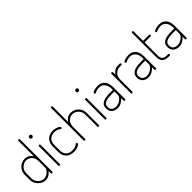

<svg xmlns="http://www.w3.org/2000/svg" viewBox="213 -1925 3089 3089"><g transform="rotate(-45 1757.0 -381.0)"><path d="M382 -768Q399 -768 399 -751V-18Q399 -11 394.5 -5.5Q390 0 382 0Q374 0 369 -5.5Q364 -11 364 -18V-70Q347 -39 310.5 -16.5Q274 6 228 6Q192 6 160 -9Q128 -24 103.5 -49.5Q79 -75 64.5 -107.5Q50 -140 50 -176V-298Q50 -335 64.5 -368Q79 -401 103.5 -425.5Q128 -450 160.5 -464Q193 -478 230 -478Q281 -478 314 -454.5Q347 -431 364 -402V-751Q364 -759 369 -763.5Q374 -768 382 -768ZM85 -176Q85 -148 96.5 -121.5Q108 -95 127 -74.5Q146 -54 171.5 -41.5Q197 -29 226 -29Q256 -29 281 -41.5Q306 -54 324.5 -71.5Q343 -89 353.5 -107.5Q364 -126 364 -139V-298Q364 -332 352 -359Q340 -386 321 -404.5Q302 -423 277 -433Q252 -443 227 -443Q198 -443 172 -430.5Q146 -418 126.5 -398Q107 -378 96 -351.5Q85 -325 85 -298Z M553 -472Q561 -472 566 -467.5Q571 -463 571 -455V-18Q571 -11 566 -5.5Q561 0 553 0Q546 0 541 -5.5Q536 -11 536 -18V-455Q536 -463 541 -467.5Q546 -472 553 -472ZM553 -691Q566 -691 575 -682Q584 -673 584 -660Q584 -647 575 -637.5Q566 -628 553 -628Q539 -628 530 -637.5Q521 -647 521 -660Q521 -673 530 -682Q539 -691 553 -691Z M874 6Q827 6 793 -8Q759 -22 736 -46Q713 -70 702 -103.5Q691 -137 691 -176V-296Q691 -334 702 -367.5Q713 -401 735.5 -425.5Q758 -450 792.5 -464Q827 -478 874 -478Q904 -478 928 -471.5Q952 -465 969.5 -456Q987 -447 996 -437Q1005 -427 1005 -419Q1005 -412 999.5 -407Q994 -402 987 -402Q981 -402 973.5 -408.5Q966 -415 954 -422.5Q942 -430 923 -436.5Q904 -443 874 -443Q802 -443 764 -404Q726 -365 726 -296V-176Q726 -107 763.5 -68Q801 -29 875 -29Q906 -29 926 -35.5Q946 -42 959 -49.5Q972 -57 979.5 -63.5Q987 -70 994 -70Q1001 -70 1006 -65Q1011 -60 1011 -53Q1011 -45 1001.5 -35Q992 -25 974.5 -16Q957 -7 931.5 -0.5Q906 6 874 6Z M1145 -18Q1145 -11 1140 -5.5Q1135 0 1127 0Q1119 0 1114.5 -5.5Q1110 -11 1110 -18V-751Q1110 -768 1127 -768Q1135 -768 1140 -763.5Q1145 -759 1145 -751V-402Q1162 -431 1195 -454.5Q1228 -478 1279 -478Q1316 -478 1348.5 -464Q1381 -450 1405.5 -425.5Q1430 -401 1444.5 -368Q1459 -335 1459 -298V-18Q1459 -9 1453.5 -4.5Q1448 0 1441 0Q1435 0 1429.5 -4.5Q1424 -9 1424 -18V-298Q1424 -325 1413 -351.5Q1402 -378 1382.5 -398Q1363 -418 1337 -430.5Q1311 -443 1282 -443Q1256 -443 1231.5 -433Q1207 -423 1188 -404.5Q1169 -386 1157 -359Q1145 -332 1145 -298Z M1608 -472Q1616 -472 1621 -467.5Q1626 -463 1626 -455V-18Q1626 -11 1621 -5.5Q1616 0 1608 0Q1601 0 1596 -5.5Q1591 -11 1591 -18V-455Q1591 -463 1596 -467.5Q1601 -472 1608 -472ZM1608 -691Q1621 -691 1630 -682Q1639 -673 1639 -660Q1639 -647 1630 -637.5Q1621 -628 1608 -628Q1594 -628 1585 -637.5Q1576 -647 1576 -660Q1576 -673 1585 -682Q1594 -691 1608 -691Z M1888 -478Q1934 -478 1965.5 -462Q1997 -446 2016.5 -419Q2036 -392 2044.5 -357.5Q2053 -323 2053 -286V-18Q2053 -10 2048.5 -5Q2044 0 2036 0Q2028 0 2023 -5Q2018 -10 2018 -18V-70Q1992 -41 1955 -17.5Q1918 6 1868 6Q1839 6 1813.5 -2Q1788 -10 1769 -26.5Q1750 -43 1739.5 -67.5Q1729 -92 1729 -126Q1729 -166 1746 -191.5Q1763 -217 1793.5 -232Q1824 -247 1867 -252.5Q1910 -258 1962 -258H2018V-286Q2018 -314 2010.5 -342Q2003 -370 1987.5 -392.5Q1972 -415 1947 -429Q1922 -443 1886 -443Q1863 -443 1845.5 -439Q1828 -435 1815.5 -429.5Q1803 -424 1794.5 -420Q1786 -416 1782 -416Q1774 -416 1769 -423.5Q1764 -431 1764 -436Q1764 -443 1775 -450.5Q1786 -458 1803.5 -464Q1821 -470 1843 -474Q1865 -478 1888 -478ZM2018 -223H1963Q1924 -223 1888.5 -220Q1853 -217 1825 -207Q1797 -197 1780.5 -178Q1764 -159 1764 -126Q1764 -75 1793.5 -52Q1823 -29 1867 -29Q1895 -29 1922 -40Q1949 -51 1970.5 -67.5Q1992 -84 2005 -103.5Q2018 -123 2018 -139Z M2359 -443Q2333 -443 2308 -433Q2283 -423 2263.5 -404.5Q2244 -386 2232 -359Q2220 -332 2220 -298V-18Q2220 -11 2215 -5.5Q2210 0 2202 0Q2194 0 2189.5 -5.5Q2185 -11 2185 -18V-455Q2185 -472 2202 -472Q2210 -472 2215 -467.5Q2220 -463 2220 -455V-402Q2237 -431 2271.5 -454.5Q2306 -478 2359 -478H2396Q2403 -478 2408 -473Q2413 -468 2413 -460Q2413 -453 2408 -448Q2403 -443 2396 -443Z M2590 -478Q2636 -478 2667.5 -462Q2699 -446 2718.5 -419Q2738 -392 2746.5 -357.5Q2755 -323 2755 -286V-18Q2755 -10 2750.5 -5Q2746 0 2738 0Q2730 0 2725 -5Q2720 -10 2720 -18V-70Q2694 -41 2657 -17.5Q2620 6 2570 6Q2541 6 2515.5 -2Q2490 -10 2471 -26.5Q2452 -43 2441.5 -67.5Q2431 -92 2431 -126Q2431 -166 2448 -191.5Q2465 -217 2495.5 -232Q2526 -247 2569 -252.5Q2612 -258 2664 -258H2720V-286Q2720 -314 2712.5 -342Q2705 -370 2689.5 -392.5Q2674 -415 2649 -429Q2624 -443 2588 -443Q2565 -443 2547.5 -439Q2530 -435 2517.5 -429.5Q2505 -424 2496.5 -420Q2488 -416 2484 -416Q2476 -416 2471 -423.5Q2466 -431 2466 -436Q2466 -443 2477 -450.5Q2488 -458 2505.5 -464Q2523 -470 2545 -474Q2567 -478 2590 -478ZM2720 -223H2665Q2626 -223 2590.5 -220Q2555 -217 2527 -207Q2499 -197 2482.5 -178Q2466 -159 2466 -126Q2466 -75 2495.5 -52Q2525 -29 2569 -29Q2597 -29 2624 -40Q2651 -51 2672.5 -67.5Q2694 -84 2707 -103.5Q2720 -123 2720 -139Z M2885 -686Q2885 -694 2890.5 -698.5Q2896 -703 2902 -703Q2909 -703 2914.5 -698.5Q2920 -694 2920 -686V-472H3055Q3062 -472 3067 -467Q3072 -462 3072 -454Q3072 -447 3067 -442Q3062 -437 3055 -437H2920V-139Q2920 -82 2944.5 -58.5Q2969 -35 3031 -35H3054Q3061 -35 3066 -30.5Q3071 -26 3071 -18Q3071 -10 3066 -5Q3061 0 3054 0H3031Q2959 0 2922 -33Q2885 -66 2885 -139Z M3285 -478Q3331 -478 3362.5 -462Q3394 -446 3413.5 -419Q3433 -392 3441.5 -357.5Q3450 -323 3450 -286V-18Q3450 -10 3445.5 -5Q3441 0 3433 0Q3425 0 3420 -5Q3415 -10 3415 -18V-70Q3389 -41 3352 -17.5Q3315 6 3265 6Q3236 6 3210.5 -2Q3185 -10 3166 -26.5Q3147 -43 3136.5 -67.5Q3126 -92 3126 -126Q3126 -166 3143 -191.5Q3160 -217 3190.5 -232Q3221 -247 3264 -252.5Q3307 -258 3359 -258H3415V-286Q3415 -314 3407.5 -342Q3400 -370 3384.5 -392.5Q3369 -415 3344 -429Q3319 -443 3283 -443Q3260 -443 3242.5 -439Q3225 -435 3212.5 -429.5Q3200 -424 3191.5 -420Q3183 -416 3179 -416Q3171 -416 3166 -423.5Q3161 -431 3161 -436Q3161 -443 3172 -450.5Q3183 -458 3200.5 -464Q3218 -470 3240 -474Q3262 -478 3285 -478ZM3415 -223H3360Q3321 -223 3285.5 -220Q3250 -217 3222 -207Q3194 -197 3177.5 -178Q3161 -159 3161 -126Q3161 -75 3190.5 -52Q3220 -29 3264 -29Q3292 -29 3319 -40Q3346 -51 3367.5 -67.5Q3389 -84 3402 -103.5Q3415 -123 3415 -139Z"/></g></svg>

Font: AkaAcidDosis
Style: ExtraLight
Weight: 250
Designer: Edgar Tolentino, Pablo Impallari, Igino Marini, Aka-Acid
Foundry: Edgar Tolentino, Pablo Impallari, Igino Marini, Aka-Acid
Version: Version 1.007